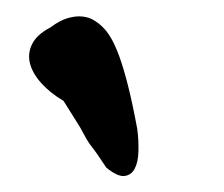

<svg xmlns="http://www.w3.org/2000/svg" viewBox="-20 -670 279 239"><path d="M150.9 -509.3Q152.8 -494.1 152.3 -481Q151.9 -467.8 147.5 -459.7Q143.1 -451.7 134.5 -450.9Q126 -450.2 112.3 -461.4Q105.5 -471.7 101.6 -477.3Q97.7 -482.9 94.2 -487.3Q90.8 -491.7 87.6 -497.1Q84.5 -502.4 79.6 -511.7L59.1 -544.4Q42.5 -554.2 31.5 -566.4Q20.5 -578.6 17.3 -591.1Q14.2 -603.5 20 -615.2Q25.9 -627 42.5 -635.7Q54.2 -644.5 64.5 -647.5Q74.7 -650.4 83 -649.4Q91.3 -648.4 97.4 -644.5Q103.5 -640.6 106.9 -637.2Q112.3 -632.3 117.7 -623.5Q123 -614.7 128.4 -600.1Q133.8 -585.4 139.4 -563.2Q145 -541 150.9 -509.3Z"/></svg>

Font: AKL 022
Style: Regular
Weight: 400
Designer: AKL
Foundry: AKL
Version: Version 2.053;August 19, 2024;FontCreator 13.0.0.2675 64-bit